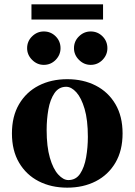

<svg xmlns="http://www.w3.org/2000/svg" viewBox="-20 -855 620 885"><path d="M290 -490Q364 -490 421.5 -460.5Q479 -431 512 -375Q545 -319 545 -240Q545 -161 512 -105Q479 -49 421.5 -19.5Q364 10 290 10Q216 10 158.5 -19.5Q101 -49 68 -105Q35 -161 35 -240Q35 -319 68 -375Q101 -431 158.5 -460.5Q216 -490 290 -490ZM295 -25Q330 -25 349.5 -54.5Q369 -84 377 -130Q385 -176 385 -224Q385 -302 370 -353Q355 -404 332 -429.5Q309 -455 285 -455Q251 -455 231 -425.5Q211 -396 203 -350.5Q195 -305 195 -256Q195 -179 210 -127.5Q225 -76 248.5 -50.5Q272 -25 295 -25ZM397.9 -556Q367 -556 344 -579.1Q321 -602.1 321 -632.9Q321 -665 344.1 -687.5Q367.1 -710 397.9 -710Q430 -710 452.5 -687.6Q475 -665.1 475 -632.9Q475 -602 452.6 -579Q430.1 -556 397.9 -556ZM181.9 -556Q151 -556 128 -579.1Q105 -602.1 105 -632.9Q105 -665 128.1 -687.5Q151.1 -710 181.9 -710Q214 -710 236.5 -687.6Q259 -665.1 259 -632.9Q259 -602 236.6 -579Q214.1 -556 181.9 -556ZM125 -765V-835H455V-765Z"/></svg>

Font: Brygada 1918
Style: Regular
Weight: 400
Designer: Mateusz Machalski | Borys Kosmynka | Przemek Hoffer
Foundry: NIEPODLEGLA 2018
Version: Version 3.006